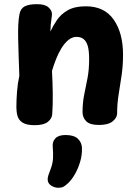

<svg xmlns="http://www.w3.org/2000/svg" viewBox="-20 -581 657 912"><path d="M72.4 -512.9Q77 -540 97 -550.6Q117 -561.2 156.1 -561.2Q193.6 -561.2 210.2 -546.1Q226.8 -531 226.8 -515Q226.8 -506.9 224.8 -494Q222.8 -481.1 221.2 -465.2Q219.6 -449.3 219.3 -431Q231.6 -457.7 250.4 -485.7Q269.3 -513.7 302.1 -532.4Q334.9 -551.1 387.7 -551.1Q475.9 -551.1 520.2 -487.6Q564.4 -424.1 564.4 -320.9Q564.4 -268.3 557.4 -221.8Q550.4 -175.2 543.4 -131.4Q536.4 -87.7 536.4 -43.2Q536.4 -21.9 515.2 -4.7Q493.9 12.6 450 12.6Q406.9 12.6 389.5 -5.1Q372.1 -22.7 372.1 -48.1Q372.1 -93.2 380 -131.6Q387.9 -170 395.7 -210.2Q403.4 -250.3 403.4 -300.3Q403.4 -340.1 396.8 -362.8Q390.1 -385.4 376.8 -395.6Q363.4 -405.8 344.2 -405.8Q322.7 -405.8 304.6 -390.8Q286.6 -375.9 271.9 -352.1Q257.2 -328.2 246.1 -299.7Q234.9 -271.2 226.9 -244.3Q230 -189.3 230.6 -135.3Q231.1 -81.2 228.1 -39.1Q227.1 -18.2 207.5 -2.3Q187.9 13.6 145.1 13.6Q106.4 13.6 87.7 1.7Q68.9 -10.2 63.3 -29.6Q57.8 -49 57.8 -71Q57.8 -106 60.8 -145Q63.8 -184 71.8 -221Q70 -275.7 68.4 -319.9Q66.9 -364.1 66.2 -400Q65.6 -435.9 66.9 -463.7Q68.2 -491.6 72.4 -512.9ZM230.4 115.1Q228.4 91.1 243.4 75.7Q258.4 60.3 291.3 60.3Q332 60.3 350.3 78.4Q368.6 96.4 369.3 121.6Q370.3 155.3 360.6 187.8Q350.9 220.3 335.8 246.4Q320.8 272.6 304.4 288Q290 302 280.8 306.4Q271.7 310.9 256.9 310.9Q238.6 310.9 222.5 300.1Q206.4 289.3 206.4 271.2Q206.4 261.7 210 250.8Q213.6 239.9 219.3 225.2Q230.3 197.8 231.8 171.9Q233.2 146.1 230.4 115.1Z"/></svg>

Font: Playpen Sans Hebrew
Style: Regular
Weight: 400
Designer: Tom Grace, Laura Meseguer, Veronika Burian, José Scaglione
Foundry: TypeTogether
Version: Version 2.000